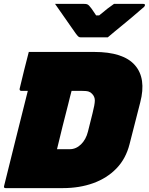

<svg xmlns="http://www.w3.org/2000/svg" viewBox="-39 -967 765 987"><path d="M627 -226Q608 -151 559.5 -101Q511 -51 440.5 -25.5Q370 0 284 0H-10Q-21 0 -18 -11Q9 -122 40.5 -246.5Q72 -371 104 -500H70Q65 -500 63 -503.5Q61 -507 62 -511Q74 -561 85 -606Q96 -651 109 -700H445Q595 -700 654.5 -632Q714 -564 682 -441ZM254 -200H319Q352 -200 377.5 -225Q403 -250 413 -290L437 -386Q448 -429 448.5 -449.5Q449 -470 434 -485Q427 -493 416 -496.5Q405 -500 377 -500H329Q325 -486 320.5 -467.5Q316 -449 312 -433Q297 -375 282.5 -317Q268 -259 254 -200ZM515 -775H376Q369 -775 364.5 -778.5Q360 -782 351 -794Q344 -804 325 -831Q306 -858 283.5 -890.5Q261 -923 244 -947H393Q404 -947 409 -945Q414 -943 419 -938Q424 -933 432.5 -921.5Q441 -910 455 -888H471Q497 -910 514 -923Q531 -936 547 -947H697Q708 -947 706 -939Q705 -935 701 -931Q697 -927 681 -914Q668 -902 645 -883Q622 -864 597 -843Q572 -822 549.5 -804Q527 -786 515 -775Z"/></svg>

Font: Recursive Sn Lnr St XBk
Style: Italic
Weight: 1000
Italic angle: -15°
Version: Version 1.079;hotconv 1.0.112;makeotfexe 2.5.65598; ttfautoh